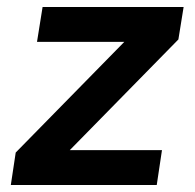

<svg xmlns="http://www.w3.org/2000/svg" viewBox="-20 -530 558 550"><path d="M11 0 25 -93 336 -410H86L102 -510H506L491 -417L180 -100H444L429 0Z"/></svg>

Font: Azeri Sans SemiBold
Style: Italic
Weight: 600
Designer: Hector Gatti & Omnibus-Type (original fonts) / Cristiano Sobral (main changes and remastering)
Foundry: Omnibus-Type
Version: Version 0.07;August 21, 2020;FontCreator 13.0.0.2681 64-bit;